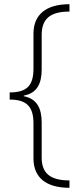

<svg xmlns="http://www.w3.org/2000/svg" viewBox="-20 -734 386 912"><path d="M310 158V123C220 123 178 90 178 15V-152C178 -220 155 -265 93 -277V-280C155 -291 178 -336 178 -404V-568C178 -646 220 -679 310 -679V-714C199 -714 139 -665 139 -574V-408C139 -326 106 -295 26 -295V-261C106 -261 139 -228 139 -148V18C139 109 198 158 310 158Z"/></svg>

Font: Noto Sans Georgian ExtraLight
Style: Regular
Weight: 200
Designer: Monotype Design Team, Akaki Razmadze
Foundry: Google LLC
Version: Version 2.005